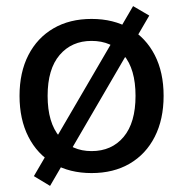

<svg xmlns="http://www.w3.org/2000/svg" viewBox="-20 -558 600 629"><path d="M280 9Q208 9 155 -22Q102 -53 73 -110Q44 -167 44 -244Q44 -321 73 -377.5Q102 -434 155 -465Q208 -496 280 -496Q352 -496 405 -465Q458 -434 487 -377.5Q516 -321 516 -244Q516 -167 487 -110Q458 -53 405 -22Q352 9 280 9ZM280 -63Q346 -63 385 -109.5Q424 -156 424 -244Q424 -332 385 -378Q346 -424 280 -424Q215 -424 175.5 -378Q136 -332 136 -244Q136 -156 175.5 -109.5Q215 -63 280 -63ZM144 51 91 19 416 -538 469 -507Z"/></svg>

Font: Nunito Sans 12pt ExtraLight 12pt Medium
Style: Regular
Weight: 500
Version: Version 3.101;gftools[0.9.27]